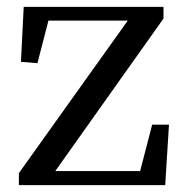

<svg xmlns="http://www.w3.org/2000/svg" viewBox="-20 -539 539 559"><path d="M423 -176 388 -41H141L456 -485V-519H49L41 -359L89 -355L121 -479H352L35 -35V0H461L472 -176Z"/></svg>

Font: Noto Serif SC Medium
Style: Regular
Weight: 500
Designer: Ryoko NISHIZUKA 西塚涼子 (kana & ideographs); Frank Grießhammer (Latin, Greek & Cyrillic); Wenlong ZHANG 张文龙 (bopomofo); San
Foundry: Adobe Systems Incorporated
Version: Version 1.001;PS 1.001;hotconv 16.6.54;makeotf.lib2.5.65590